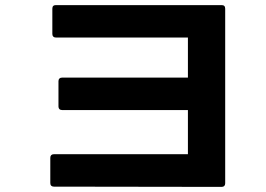

<svg xmlns="http://www.w3.org/2000/svg" viewBox="-20 -743 1040 752"><path d="M191 -12 848 -11C857 -11 862 -16 862 -25V-709C862 -719 857 -723 848 -723H199C190 -723 185 -719 185 -709V-610C185 -601 190 -596 199 -596H716V-439H223C214 -439 209 -434 209 -425V-326C209 -317 214 -312 223 -312H716V-139H191C182 -139 177 -134 177 -125V-26C177 -17 182 -12 191 -12Z"/></svg>

Font: LINE Seed JP App_OTF Bold
Style: Regular
Weight: 700
Designer: LINE & Fontrix & Fontworks
Version: Version 1.009